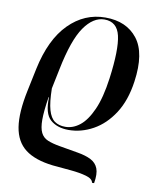

<svg xmlns="http://www.w3.org/2000/svg" viewBox="-87 -610 715 913"><g transform="rotate(10 270.5 -153.5)"><path d="M421 239Q418 220 386.5 211Q355 202 311 198Q267 194 223 190Q136 180 89 144Q42 108 31 39Q20 -30 43 -139L66 -249Q97 -395 172 -470.5Q247 -546 348 -546Q450 -546 503 -478Q556 -410 536 -270Q523 -177 482.5 -114.5Q442 -52 385 -20.5Q328 11 267 11Q212 11 179 -18Q146 -47 149 -126H147Q136 -57 136 -16Q136 25 147 47Q158 69 181 78.5Q204 88 239 94Q290 103 329 109.5Q368 116 393.5 129Q419 142 429 167.5Q439 193 431 239ZM249 -1Q286 -1 319 -27Q352 -53 378 -111Q404 -169 417 -265Q436 -407 421 -471.5Q406 -536 345 -536Q291 -536 247.5 -473.5Q204 -411 175 -267L155 -170Q156 -103 166.5 -66.5Q177 -30 197.5 -15.5Q218 -1 249 -1Z"/></g></svg>

Font: Noto Serif Display Medium
Style: Italic
Weight: 500
Italic angle: -12°
Designer: Monotype Design Team
Foundry: Monotype Imaging Inc.
Version: Version 2.009